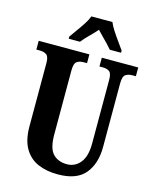

<svg xmlns="http://www.w3.org/2000/svg" viewBox="-136 -1021 899 1120"><g transform="rotate(15 314.0 -460.5)"><path d="M322 10Q254 10 202 -12.5Q150 -35 120.5 -85.5Q91 -136 91 -218V-600Q91 -640 75 -650.5Q59 -661 36 -661H14V-714H320V-661H298Q275 -661 259 -650Q243 -639 243 -596V-210Q243 -126 274 -93.5Q305 -61 359 -61Q407 -61 438.5 -99.5Q470 -138 470 -215V-600Q470 -640 455 -650.5Q440 -661 416 -661H395V-714H615V-661H593Q569 -661 553 -650Q537 -639 537 -596V-213Q537 -112 486.5 -51Q436 10 322 10ZM180 -784Q193 -803 212 -829Q231 -855 248.5 -882Q266 -909 274 -931H401Q410 -909 427.5 -882Q445 -855 464 -829Q483 -803 496 -784V-771H428Q419 -782 402.5 -799.5Q386 -817 368 -835Q350 -853 337 -867Q318 -845 290.5 -818Q263 -791 248 -771H180Z"/></g></svg>

Font: Noto Serif Tamil ExtraCondensed ExtraBold
Style: Italic
Weight: 800
Width: 2
Italic angle: -12°
Designer: Indian Type Foundry, Tom Grace, and the Monotype Design Team
Foundry: Monotype Imaging Inc.
Version: Version 2.003; ttfautohint (v1.8.4.7-5d5b)